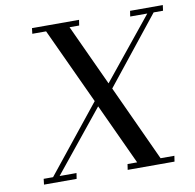

<svg xmlns="http://www.w3.org/2000/svg" viewBox="-79 -782 876 863"><g transform="rotate(-10 359.5 -351.0)"><path d="M53.2 0 56.2 -25.9H99.1L342.8 -330.1L182.1 -676.8H119.1L122.1 -702.1H336.9L333 -676.8H289.1L418 -397.9L644 -676.8H565.9L569.8 -702.1H719.2L715.8 -676.8H672.9L430.2 -372.1L589.8 -25.9H652.8L648.9 0H435.1L439 -25.9H482.9L354 -304.2L128.9 -25.9H206.1L202.1 0Z"/></g></svg>

Font: Dehuti Alt
Style: Bold-Italic
Weight: 700
Version: Version 1.2